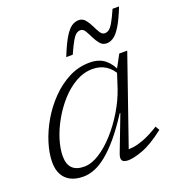

<svg xmlns="http://www.w3.org/2000/svg" viewBox="-131 -814 849 929"><g transform="rotate(-20 293.5 -350.0)"><path d="M344.5 -38 413.5 -218H410Q368.5 -153.5 331.8 -110Q295 -66.5 262.2 -40Q229.5 -13.5 199.5 -1.8Q169.5 10 141 10Q102 10 75.2 -4.2Q48.5 -18.5 35.2 -44.5Q22 -70.5 22 -106Q22 -151.5 38.5 -204.8Q55 -258 85.2 -309.8Q115.5 -361.5 157.2 -404.2Q199 -447 249.2 -472.8Q299.5 -498.5 356 -498.5Q405 -498.5 435 -473.8Q465 -449 481 -406.5L474.5 -390Q455.5 -427.5 426.5 -446Q397.5 -464.5 359 -464.5Q314 -464.5 272.5 -441Q231 -417.5 196 -378.8Q161 -340 134.8 -293.8Q108.5 -247.5 94.2 -201.2Q80 -155 80 -117Q80 -75 100.5 -54.5Q121 -34 161.5 -34Q198.5 -34 239.8 -60Q281 -86 320 -129.5Q359 -173 390.8 -225.8Q422.5 -278.5 441 -332.5L470 -422L507 -490.5H548L384.5 -19L371 -40Q391 -38 417 -41.8Q443 -45.5 476.2 -58.8Q509.5 -72 551 -98L563 -77Q495 -24.5 447.2 -7.2Q399.5 10 373 10Q348 10 341.2 -1.5Q334.5 -13 344.5 -38ZM584 -705Q560.5 -645.5 541 -613.8Q521.5 -582 504 -569.8Q486.5 -557.5 467.5 -557.5Q447 -557.5 434 -573.2Q421 -589 411.2 -609.2Q401.5 -629.5 392 -645.2Q382.5 -661 368.5 -661Q357.5 -661 347.2 -653.8Q337 -646.5 324.8 -625.5Q312.5 -604.5 293.5 -562H260Q284 -622 303.2 -653.8Q322.5 -685.5 340.2 -697.5Q358 -709.5 376.5 -709.5Q397 -709.5 410 -694Q423 -678.5 432.8 -658Q442.5 -637.5 452 -622Q461.5 -606.5 475.5 -606.5Q486.5 -606.5 496.8 -613.5Q507 -620.5 519.5 -641.8Q532 -663 550.5 -705Z"/></g></svg>

Font: Newsreader 9pt Light
Style: Italic
Weight: 300
Italic angle: -17°
Designer: Hugues Gentile
Foundry: Production Type
Version: Version 1.003